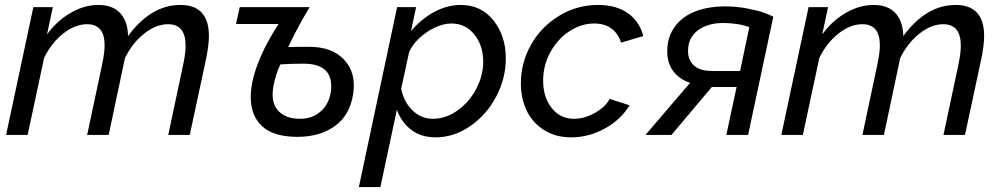

<svg xmlns="http://www.w3.org/2000/svg" viewBox="-20 -551 4088 784"><path d="M116.2 -522H195.8L171.9 -410.2Q211.9 -465.8 268.1 -498.3Q324.2 -530.8 381.8 -530.8Q439.5 -530.8 470.5 -497.8Q501.5 -464.8 502.9 -403.8Q596.2 -530.8 716.8 -530.8Q833 -530.8 833 -403.8Q833 -366.7 821.8 -312L754.9 0H667L729 -292Q737.8 -334 737.8 -365.2Q737.8 -452.1 666 -452.1Q617.2 -452.1 568.8 -413.8Q520.5 -375.5 490.2 -314L423.8 0H335.9L397.9 -292Q407.2 -337.4 407.2 -366.2Q407.2 -452.1 335.9 -452.1Q286.6 -452.1 238.5 -414.3Q190.4 -376.5 160.2 -314.9L92.8 0H4.9Z M1194.8 7.8Q1097.7 7.8 1050.8 -35.2Q1003.9 -78.1 1003.9 -153.8Q1003.9 -216.3 1033.9 -293.9Q1064 -371.6 1117.7 -453.1H943.8L959 -522H1244.6Q1198.7 -446.8 1156.7 -358.9Q1184.6 -359.9 1241.7 -359.9Q1337.4 -359.9 1386.5 -305.9Q1435.5 -252 1421.9 -166Q1408.2 -79.6 1346.9 -35.9Q1285.6 7.8 1194.8 7.8ZM1204.6 -65.9Q1255.4 -65.9 1289.6 -96.2Q1323.7 -126.5 1331.1 -176.8Q1345.2 -291 1219.7 -291Q1171.4 -291 1125 -288.1Q1106 -249.5 1096.7 -200.2Q1084.5 -133.8 1115 -99.9Q1145.5 -65.9 1204.6 -65.9Z M1601.6 -522H1679.2L1658.2 -423.8Q1699.2 -473.1 1752.7 -502Q1806.2 -530.8 1861.3 -530.8Q1944.8 -530.8 1995.1 -467.5Q2045.4 -404.3 2045.4 -313Q2045.4 -231 2006.1 -156.5Q1966.8 -82 1900.1 -36.1Q1833.5 9.8 1758.3 9.8Q1699.7 9.8 1659.2 -21Q1618.7 -51.8 1600.6 -103L1533.2 212.9H1445.3ZM1953.1 -298.8Q1953.1 -365.2 1917 -410.2Q1880.9 -455.1 1822.3 -455.1Q1793 -455.1 1758.1 -439.5Q1723.1 -423.8 1693.4 -396.2Q1663.6 -368.7 1650.4 -337.9L1618.2 -189Q1628.4 -135.7 1663.8 -100.8Q1699.2 -65.9 1747.6 -65.9Q1801.3 -65.9 1849.4 -100.8Q1897.5 -135.7 1925.3 -189.5Q1953.1 -243.2 1953.1 -298.8Z M2106.9 -210.9Q2106.9 -293.9 2147.7 -367.2Q2188.5 -440.4 2261.7 -485.6Q2335 -530.8 2421.9 -530.8Q2496.6 -530.8 2543.9 -497.1Q2591.3 -463.4 2606.9 -403.8L2516.1 -377Q2503.9 -415 2475.8 -435.1Q2447.8 -455.1 2406.7 -455.1Q2354 -455.1 2305.7 -423.8Q2257.3 -392.6 2227.5 -338.4Q2197.8 -284.2 2197.8 -222.2Q2197.8 -154.3 2232.7 -110.1Q2267.6 -65.9 2323.7 -65.9Q2366.2 -65.9 2408.9 -89.8Q2451.7 -113.8 2469.7 -147L2550.8 -121.1Q2516.1 -63 2450.4 -26.6Q2384.8 9.8 2312 9.8Q2248 9.8 2200.9 -20.3Q2153.8 -50.3 2130.4 -99.6Q2106.9 -148.9 2106.9 -210.9Z M2615.7 0 2797.9 -212.9Q2755.4 -226.6 2730 -259.3Q2704.6 -292 2704.6 -341.8Q2704.6 -400.9 2736.3 -443.1Q2768.1 -485.4 2820.8 -505.1Q2873.5 -524.9 2941.9 -524.9Q2986.8 -524.9 3031 -516.4Q3075.2 -507.8 3097.7 -499.8Q3120.1 -491.7 3137.7 -482.9L3034.7 0H2945.8L2987.8 -195.8H2886.7L2721.7 0ZM2886.7 -261.2H3002L3039.6 -439.9Q2995.6 -457 2932.6 -457Q2869.1 -457 2829.3 -426.8Q2789.6 -396.5 2789.6 -344.2Q2788.6 -307.1 2813 -284.2Q2837.4 -261.2 2886.7 -261.2Z M3281.7 -522H3361.3L3337.4 -410.2Q3377.4 -465.8 3433.6 -498.3Q3489.7 -530.8 3547.4 -530.8Q3605 -530.8 3636 -497.8Q3667 -464.8 3668.5 -403.8Q3761.7 -530.8 3882.3 -530.8Q3998.5 -530.8 3998.5 -403.8Q3998.5 -366.7 3987.3 -312L3920.4 0H3832.5L3894.5 -292Q3903.3 -334 3903.3 -365.2Q3903.3 -452.1 3831.5 -452.1Q3782.7 -452.1 3734.4 -413.8Q3686 -375.5 3655.8 -314L3589.4 0H3501.5L3563.5 -292Q3572.8 -337.4 3572.8 -366.2Q3572.8 -452.1 3501.5 -452.1Q3452.1 -452.1 3404.1 -414.3Q3356 -376.5 3325.7 -314.9L3258.3 0H3170.4Z"/></svg>

Font: Rawline Medium
Style: Italic
Weight: 500
Italic angle: -12°
Designer: Matt McInerney, Pablo Impallari, Rodrigo Fuenzalida
Foundry: Matt McInerney, Pablo Impallari, Rodrigo Fuenzalida
Version: Version 4.020;PS 004.020;hotconv 1.0.88;makeotf.lib2.5.64775